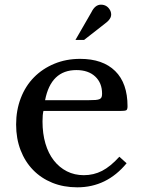

<svg xmlns="http://www.w3.org/2000/svg" viewBox="-20 -792 613 822"><path d="M522 -93Q437 10 311 10Q252 10 204 -9.5Q156 -29 121.5 -64.5Q87 -100 68 -149.5Q49 -199 49 -259Q49 -320 69 -372Q89 -424 125.5 -461Q162 -498 212.5 -519Q263 -540 323 -540Q420 -540 473 -488Q526 -436 526 -337Q526 -323 520.5 -320Q515 -317 495 -317H166Q162 -302 162 -272Q162 -220 174.5 -177.5Q187 -135 210.5 -105Q234 -75 266.5 -58.5Q299 -42 339 -42Q381 -42 417 -60.5Q453 -79 491 -121ZM357 -363Q377 -363 389 -364Q401 -365 407 -368Q413 -371 415 -376.5Q417 -382 417 -391Q417 -437 387.5 -464.5Q358 -492 307 -492Q198 -492 173 -363ZM303 -621 371 -739Q387 -772 412 -772Q440 -772 453 -745Q459 -729 453 -716.5Q447 -704 432 -693L340 -621Z"/></svg>

Font: SVN-Libre Baskerville
Style: Regular
Weight: 400
Designer: Pablo Impallari, Rodrigo Fuenzalida
Foundry: Pablo Impallari, Rodrigo Fuenzalida
Version: Version 1.000; ttfautohint (v1.8.4)